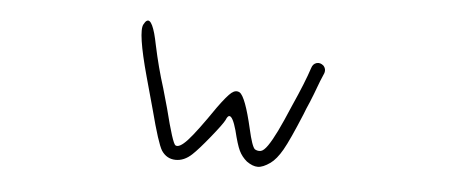

<svg xmlns="http://www.w3.org/2000/svg" viewBox="-34 -391 1067 447"><g transform="rotate(5 500.0 -167.0)"><path d="M286 -316Q300 -343 313 -297Q316 -286 319 -271Q330 -219 345 -172Q348 -162 358 -126Q378 -46 385 -42Q394 -37 413 -57.5Q432 -78 473 -138Q494 -167 504 -175Q514 -183 523 -178Q537 -169 554 -95Q563 -55 570 -49Q577 -45 584 -46.5Q591 -48 600 -61Q609 -74 620 -96.5Q631 -119 647 -157Q673 -215 684 -249Q687 -259 695.5 -261.5Q704 -264 712 -257Q720 -248 714 -236Q707 -220 702 -206Q697 -192 688 -170Q680 -152 676 -141Q650 -78 636.5 -54.5Q623 -31 609 -21Q592 -9 580 -9Q568 -9 554 -19Q542 -29 535.5 -42.5Q529 -56 521 -89Q512 -121 504 -121Q500 -121 496 -111Q491 -101 465.5 -69.5Q440 -38 426 -25Q408 -8 387.5 -8.5Q367 -9 355 -27Q345 -43 325 -120Q325 -121 304 -196Q276 -298 286 -316Z"/></g></svg>

Font: sitelen luka ante tan jan Iwi
Style: Regular
Weight: 400
Designer: jan Iwi
Foundry: SP Font Maker - https://wasokeli.github.io/sp-font-maker
Version: Version 1.0